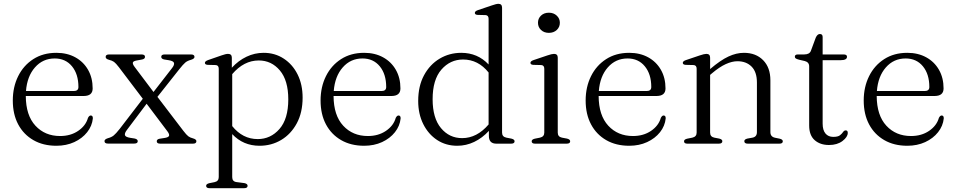

<svg xmlns="http://www.w3.org/2000/svg" viewBox="-20 -752 5005 1005"><path d="M465 -289Q465 -249.5 417.5 -249.5H115Q115.5 -148 165.5 -94Q215.5 -40 294.5 -40Q349.5 -40 389.2 -67Q429 -94 440.5 -135Q447 -147.5 455 -147.5Q466.5 -147.5 466 -132Q462 -92.5 436.2 -60Q410.5 -27.5 368.8 -8.2Q327 11 275 11Q206 11 154.8 -18.5Q103.5 -48 75.2 -101Q47 -154 47 -226Q47 -296.5 75 -353Q103 -409.5 154.2 -442.5Q205.5 -475.5 275 -475.5Q331.5 -475.5 374.2 -452Q417 -428.5 441 -386.5Q465 -344.5 465 -289ZM266.5 -446Q204 -446 163 -399.2Q122 -352.5 116 -275.5H366Q390.5 -275.5 390.5 -296.5Q390.5 -364 356.8 -405Q323 -446 266.5 -446Z M684.5 -402 783.5 -270.5 880.5 -395.5Q893.5 -412 890.8 -422.5Q888 -433 862.5 -437L840.5 -440.5Q824 -443.5 824 -454.5Q824 -467 842 -467H980Q998 -467 998 -454Q998 -444.5 980 -439Q961 -434 949.8 -424.5Q938.5 -415 918 -389L804 -245L939.5 -67.5Q956 -46 965.5 -38.8Q975 -31.5 991 -27.5Q1008 -22.5 1008 -13Q1008 0 990 0H819Q800.5 0 800.5 -12.5Q800.5 -23.5 816.5 -26L839 -29.5Q861.5 -32.5 864.8 -40.8Q868 -49 856 -65L747.5 -209L644 -71.5Q631.5 -55 634 -44.8Q636.5 -34.5 662 -30.5L684.5 -27Q701 -23.5 701 -13Q701 -0.5 682.5 -0.5H544.5Q527 -0.5 527 -13.5Q527 -23 544.5 -28.5Q563.5 -33.5 575 -42.8Q586.5 -52 607 -78L727.5 -235L602.5 -400Q586.5 -421 576.8 -428Q567 -435 550.5 -439Q533 -443.5 533 -454Q533 -467 551 -467H720.5Q739 -467 739 -454.5Q739 -443.5 723.5 -440.5L701.5 -436.5Q677.5 -433 675.5 -424.8Q673.5 -416.5 684.5 -402Z M1193.5 -450V-397.5Q1228 -435 1270.5 -455.2Q1313 -475.5 1360 -475.5Q1419 -475.5 1465.2 -445.2Q1511.5 -415 1537.8 -362.2Q1564 -309.5 1564 -241Q1564 -163 1533.5 -106.5Q1503 -50 1452 -19.5Q1401 11 1338.5 11Q1253 11 1195.5 -50V175Q1195.5 198 1217.5 201L1259.5 206.5Q1276 210 1276 220.5Q1276 233 1258 233H1076.5Q1059 233 1059 220.5Q1059 211 1075 207L1102.5 201.5Q1125 197 1125 175V-392Q1125 -410.5 1109 -411.5L1067.5 -412.5Q1052.5 -413.5 1052.5 -423Q1052.5 -431.5 1069 -437.5L1139.5 -462Q1162 -470 1173.5 -470Q1193.5 -470 1193.5 -450ZM1334.5 -435.5Q1256.5 -435.5 1195.5 -364V-92Q1250 -24 1329 -24Q1396.5 -24 1442.8 -76.8Q1489 -129.5 1489 -232Q1489 -331 1445 -383.2Q1401 -435.5 1334.5 -435.5Z M2076 -289Q2076 -249.5 2028.5 -249.5H1726Q1726.5 -148 1776.5 -94Q1826.5 -40 1905.5 -40Q1960.5 -40 2000.2 -67Q2040 -94 2051.5 -135Q2058 -147.5 2066 -147.5Q2077.5 -147.5 2077 -132Q2073 -92.5 2047.2 -60Q2021.5 -27.5 1979.8 -8.2Q1938 11 1886 11Q1817 11 1765.8 -18.5Q1714.5 -48 1686.2 -101Q1658 -154 1658 -226Q1658 -296.5 1686 -353Q1714 -409.5 1765.2 -442.5Q1816.5 -475.5 1886 -475.5Q1942.5 -475.5 1985.2 -452Q2028 -428.5 2052 -386.5Q2076 -344.5 2076 -289ZM1877.5 -446Q1815 -446 1774 -399.2Q1733 -352.5 1727 -275.5H1977Q2001.5 -275.5 2001.5 -296.5Q2001.5 -364 1967.8 -405Q1934 -446 1877.5 -446Z M2169 -223.5Q2169 -301.5 2199.5 -358Q2230 -414.5 2281.2 -445Q2332.5 -475.5 2394.5 -475.5Q2480 -475.5 2537.5 -414.5V-653.5Q2537.5 -672 2521.5 -673L2480 -674Q2465.5 -675 2465.5 -684.5Q2465.5 -693.5 2481.5 -699L2554 -723.5Q2578 -732 2589 -732Q2608 -732 2608 -711.5V-58Q2608 -36 2630.5 -31.5L2656.5 -26.5Q2673.5 -22.5 2673.5 -12.5Q2673.5 0 2655 0H2578Q2539 0 2539 -40.5V-67Q2504.5 -29.5 2462.2 -9.2Q2420 11 2373.5 11Q2314 11 2268 -19.2Q2222 -49.5 2195.5 -102.5Q2169 -155.5 2169 -223.5ZM2244.5 -232.5Q2244.5 -134 2288.2 -81.5Q2332 -29 2399 -29Q2476.5 -29 2537.5 -100.5V-372.5Q2483 -440.5 2404 -440.5Q2336.5 -440.5 2290.5 -387.8Q2244.5 -335 2244.5 -232.5Z M2853 -580Q2828 -580 2812 -595Q2796 -610 2796 -633Q2796 -655.5 2812 -670.5Q2828 -685.5 2853 -685.5Q2878 -685.5 2894.2 -670.2Q2910.5 -655 2910.5 -633Q2910.5 -610 2894.2 -595Q2878 -580 2853 -580ZM2899.5 -450V-58Q2899.5 -36 2921.5 -31.5L2948 -26.5Q2964.5 -22.5 2964.5 -12.5Q2964.5 0 2946 0H2780.5Q2763 0 2763 -12.5Q2763 -22 2779 -26L2806.5 -31.5Q2829 -36.5 2829 -58V-392Q2829 -410.5 2813 -411.5L2771.5 -412.5Q2756.5 -413.5 2756.5 -423Q2756.5 -432 2773 -437.5L2845.5 -462Q2869 -470 2880 -470Q2899.5 -470 2899.5 -450Z M3463.5 -289Q3463.5 -249.5 3416 -249.5H3113.5Q3114 -148 3164 -94Q3214 -40 3293 -40Q3348 -40 3387.8 -67Q3427.5 -94 3439 -135Q3445.5 -147.5 3453.5 -147.5Q3465 -147.5 3464.5 -132Q3460.5 -92.5 3434.8 -60Q3409 -27.5 3367.2 -8.2Q3325.5 11 3273.5 11Q3204.5 11 3153.2 -18.5Q3102 -48 3073.8 -101Q3045.5 -154 3045.5 -226Q3045.5 -296.5 3073.5 -353Q3101.5 -409.5 3152.8 -442.5Q3204 -475.5 3273.5 -475.5Q3330 -475.5 3372.8 -452Q3415.5 -428.5 3439.5 -386.5Q3463.5 -344.5 3463.5 -289ZM3265 -446Q3202.5 -446 3161.5 -399.2Q3120.5 -352.5 3114.5 -275.5H3364.5Q3389 -275.5 3389 -296.5Q3389 -364 3355.2 -405Q3321.5 -446 3265 -446Z M3697 -450V-390.5Q3751.5 -437 3793 -456.2Q3834.5 -475.5 3874 -475.5Q3936.5 -475.5 3974.5 -437Q4012.5 -398.5 4012.5 -331.5V-60.5Q4012.5 -36 4037 -31L4061.5 -26Q4077.5 -22 4077.5 -12.5Q4077.5 0 4059.5 0H3894.5Q3876 0 3876 -13Q3876 -22.5 3891.5 -26.5L3919 -31.5Q3942 -36 3942 -60.5V-320Q3942 -375.5 3914 -403.5Q3886 -431.5 3840 -431.5Q3812 -431.5 3779 -416.5Q3746 -401.5 3707 -368.5L3697 -360V-58Q3697 -36 3719 -31.5L3745 -26.5Q3761 -22.5 3761 -13Q3761 0 3742.5 0H3578Q3560.5 0 3560.5 -12.5Q3560.5 -22 3576.5 -26L3604 -31.5Q3626.5 -36.5 3626.5 -58V-392Q3626.5 -410.5 3610.5 -411.5L3569 -412.5Q3554 -413.5 3554 -423Q3554 -432 3570.5 -437.5L3643 -462Q3666.5 -470 3677.5 -470Q3697 -470 3697 -450Z M4192.5 -432.5 4162.5 -439.5Q4149 -443 4144.8 -446.5Q4140.5 -450 4140.5 -455Q4140.5 -467 4156 -467H4189Q4217.5 -467 4224.5 -486L4250 -555Q4258.5 -574 4271.5 -574Q4286 -574 4286 -558.5V-467H4396Q4413.5 -467 4413.5 -455Q4413.5 -437 4380.5 -437H4286V-105Q4286 -71 4300.8 -53.2Q4315.5 -35.5 4341.5 -35.5Q4366 -35.5 4376.8 -44Q4387.5 -52.5 4393 -61Q4398.5 -69.5 4407 -69.5Q4417.5 -69.5 4417.5 -56.5Q4417.5 -35 4390 -14Q4362.5 7 4319.5 7Q4273 7 4244.2 -18.5Q4215.5 -44 4215.5 -95V-404.5Q4215.5 -426.5 4192.5 -432.5Z M4919 -289Q4919 -249.5 4871.5 -249.5H4569Q4569.5 -148 4619.5 -94Q4669.5 -40 4748.5 -40Q4803.5 -40 4843.2 -67Q4883 -94 4894.5 -135Q4901 -147.5 4909 -147.5Q4920.5 -147.5 4920 -132Q4916 -92.5 4890.2 -60Q4864.5 -27.5 4822.8 -8.2Q4781 11 4729 11Q4660 11 4608.8 -18.5Q4557.5 -48 4529.2 -101Q4501 -154 4501 -226Q4501 -296.5 4529 -353Q4557 -409.5 4608.2 -442.5Q4659.5 -475.5 4729 -475.5Q4785.5 -475.5 4828.2 -452Q4871 -428.5 4895 -386.5Q4919 -344.5 4919 -289ZM4720.5 -446Q4658 -446 4617 -399.2Q4576 -352.5 4570 -275.5H4820Q4844.5 -275.5 4844.5 -296.5Q4844.5 -364 4810.8 -405Q4777 -446 4720.5 -446Z"/></svg>

Font: Fraunces 9pt Light
Style: Regular
Weight: 300
Version: Version 1.000;[0bf87f6ff]